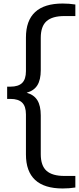

<svg xmlns="http://www.w3.org/2000/svg" viewBox="-20 -838 447 1088"><path d="M131 -312.5Q172.5 -301 191.8 -269.8Q211 -238.5 211 -184V35.5Q211 101 243.8 130Q276.5 159 344.5 159H407V224.5Q372 230 335 230Q231.5 230 179.2 181.8Q127 133.5 127 37.5V-189.5Q127 -235.5 105.5 -256.5Q84 -277.5 39.5 -277.5H20.5V-347H39.5Q84 -347 105.5 -368Q127 -389 127 -435V-625.5Q127 -721.5 179.2 -769.8Q231.5 -818 335 -818Q372 -818 407 -812.5V-747H344.5Q276.5 -747 243.8 -718Q211 -689 211 -623.5V-440.5Q211 -386 191.8 -355Q172.5 -324 131 -312.5Z"/></svg>

Font: Encode Sans Expanded
Style: Regular
Weight: 400
Width: 7
Designer: Multiple Designers
Foundry: Impallari Type
Version: Version 2.000